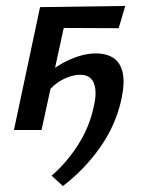

<svg xmlns="http://www.w3.org/2000/svg" viewBox="-20 -438 479 647"><path d="M192 189 154 154Q204 111 242.5 51Q281 -9 295 -75Q304 -111 301.5 -135.5Q299 -160 286.5 -173Q274 -186 250 -186Q222 -186 190.5 -169.5Q159 -153 138 -124L104 -154Q149 -205 203 -231.5Q257 -258 303 -258Q339 -258 362.5 -242.5Q386 -227 393.5 -192.5Q401 -158 389 -103Q370 -16 317.5 58.5Q265 133 192 189ZM27 0 115 -414H210L120 0ZM148 -344 115 -414 402 -418 380 -343Z"/></svg>

Font: Ysabeau SemiBold
Style: Italic
Weight: 600
Italic angle: -12°
Designer: Christian Thalmann (Catharsis Fonts)
Version: Version 2.002